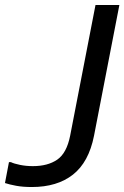

<svg xmlns="http://www.w3.org/2000/svg" viewBox="-56 -740 500 772"><path d="M72 12Q36 12 9 7Q-18 2 -36 -4L-20 -88H-12Q0 -82 24.5 -77Q49 -72 76 -72Q136 -72 174 -98Q212 -124 226 -194L328 -720H424L322 -194Q301 -88 237.5 -38Q174 12 72 12Z"/></svg>

Font: Kufam
Style: Italic
Weight: 400
Italic angle: -11°
Designer: Artur Schmal
Foundry: Original Type
Version: Version 1.301; ttfautohint (v1.8.3)